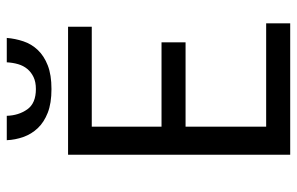

<svg xmlns="http://www.w3.org/2000/svg" viewBox="-175 -702 877 567"><g transform="rotate(-90 263.5 -418.5)"><path d="M90 0V-656H468V-586H173V-380H422V-309H173V-71H478V0ZM284 -705Q242 -705 214 -716Q186 -727 168.5 -745.5Q151 -764 142.5 -788Q134 -812 133 -837H205Q206 -802 224 -776.5Q242 -751 284 -751Q305 -751 319.5 -758Q334 -765 343.5 -776.5Q353 -788 357.5 -803.5Q362 -819 363 -837H435Q433 -812 425 -788Q417 -764 399.5 -745.5Q382 -727 354 -716Q326 -705 284 -705Z"/></g></svg>

Font: Source Sans Pro
Style: Regular
Weight: 400
Designer: Paul D. Hunt
Foundry: Adobe Systems Incorporated
Version: Version 2.021;PS 2.000;hotconv 1.0.86;makeotf.lib2.5.63406